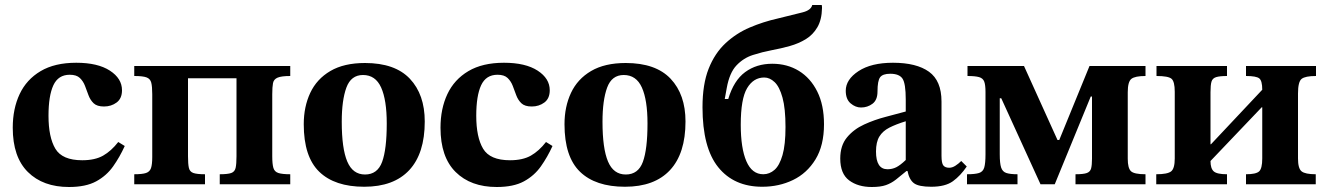

<svg xmlns="http://www.w3.org/2000/svg" viewBox="-20 -737 5306 768"><path d="M453 -169 479 -153Q459 -109 432.5 -71.5Q406 -34 364.5 -11.5Q323 11 256 11Q152 11 91.5 -49Q31 -109 31 -226Q31 -302 58.5 -360.5Q86 -419 142.5 -452.5Q199 -486 285 -486Q371 -486 419.5 -454.5Q468 -423 468 -376Q468 -343 446.5 -327Q425 -311 396 -311Q368 -311 354.5 -324Q341 -337 334 -356Q327 -375 320 -393.5Q313 -412 299.5 -425Q286 -438 259 -438Q213 -438 193.5 -396Q174 -354 174 -274Q174 -188 201.5 -142Q229 -96 309 -96Q360 -96 392.5 -114.5Q425 -133 453 -169Z M800 0H517V-40Q549 -40 564 -45Q579 -50 584 -64.5Q589 -79 589 -109V-360Q589 -391 585 -406.5Q581 -422 566 -427.5Q551 -433 517 -433V-473H1141V-433Q1106 -433 1090.5 -426.5Q1075 -420 1072 -404.5Q1069 -389 1069 -360V-112Q1069 -81 1073.5 -65.5Q1078 -50 1093.5 -45Q1109 -40 1141 -40V0H859V-40Q891 -40 905 -45Q919 -50 922.5 -65.5Q926 -81 926 -112V-424H732V-112Q732 -81 735.5 -65.5Q739 -50 753.5 -45Q768 -40 800 -40Z M1437 10Q1319 10 1257 -50Q1195 -110 1195 -240Q1195 -310 1221 -365.5Q1247 -421 1301.5 -453Q1356 -485 1440 -485Q1560 -485 1619.5 -422Q1679 -359 1679 -251Q1679 -123 1617 -56.5Q1555 10 1437 10ZM1440 -39Q1490 -39 1508.5 -89.5Q1527 -140 1527 -243Q1527 -337 1504.5 -387Q1482 -437 1432 -437Q1384 -437 1365.5 -386.5Q1347 -336 1347 -250Q1347 -143 1369 -91Q1391 -39 1440 -39Z M2164 -169 2190 -153Q2170 -109 2143.5 -71.5Q2117 -34 2075.5 -11.5Q2034 11 1967 11Q1863 11 1802.5 -49Q1742 -109 1742 -226Q1742 -302 1769.5 -360.5Q1797 -419 1853.5 -452.5Q1910 -486 1996 -486Q2082 -486 2130.5 -454.5Q2179 -423 2179 -376Q2179 -343 2157.5 -327Q2136 -311 2107 -311Q2079 -311 2065.5 -324Q2052 -337 2045 -356Q2038 -375 2031 -393.5Q2024 -412 2010.5 -425Q1997 -438 1970 -438Q1924 -438 1904.5 -396Q1885 -354 1885 -274Q1885 -188 1912.5 -142Q1940 -96 2020 -96Q2071 -96 2103.5 -114.5Q2136 -133 2164 -169Z M2480 10Q2362 10 2300 -50Q2238 -110 2238 -240Q2238 -310 2264 -365.5Q2290 -421 2344.5 -453Q2399 -485 2483 -485Q2603 -485 2662.5 -422Q2722 -359 2722 -251Q2722 -123 2660 -56.5Q2598 10 2480 10ZM2483 -39Q2533 -39 2551.5 -89.5Q2570 -140 2570 -243Q2570 -337 2547.5 -387Q2525 -437 2475 -437Q2427 -437 2408.5 -386.5Q2390 -336 2390 -250Q2390 -143 2412 -91Q2434 -39 2483 -39Z M3029 10Q2916 10 2853 -68Q2790 -146 2790 -308Q2790 -400 2814.5 -462Q2839 -524 2882 -564Q2925 -604 2979 -627Q3033 -650 3091 -663Q3156 -679 3190 -687.5Q3224 -696 3229 -717H3267Q3268 -713 3268 -709.5Q3268 -706 3268 -704Q3267 -658 3249.5 -628Q3232 -598 3203.5 -580.5Q3175 -563 3139.5 -553Q3104 -543 3066 -536Q3029 -529 2991.5 -517Q2954 -505 2926 -475.5Q2898 -446 2887 -385L2879 -341H2893Q2915 -415 2960.5 -448.5Q3006 -482 3069 -482Q3129 -482 3175.5 -453.5Q3222 -425 3249 -371Q3276 -317 3276 -240Q3276 -155 3242 -99.5Q3208 -44 3152 -17Q3096 10 3029 10ZM3033 -40Q3058 -40 3078 -57.5Q3098 -75 3110 -116.5Q3122 -158 3122 -229Q3122 -303 3110 -346.5Q3098 -390 3078.5 -408.5Q3059 -427 3037 -427Q2994 -427 2968.5 -384.5Q2943 -342 2943 -238Q2943 -144 2965.5 -92Q2988 -40 3033 -40Z M3467 11Q3412 11 3376.5 -15.5Q3341 -42 3341 -103Q3341 -155 3368 -187.5Q3395 -220 3436.5 -239Q3478 -258 3522.5 -269.5Q3567 -281 3603 -291V-339Q3603 -403 3590 -422.5Q3577 -442 3541 -442Q3511 -442 3500.5 -428Q3490 -414 3490 -371Q3490 -337 3470 -322Q3450 -307 3424 -307Q3402 -307 3382.5 -323.5Q3363 -340 3363 -374Q3363 -419 3414 -452.5Q3465 -486 3552 -486Q3646 -486 3696 -450Q3746 -414 3746 -331V-114Q3746 -84 3753.5 -75Q3761 -66 3777 -66Q3789 -66 3801.5 -74Q3814 -82 3825 -93L3847 -71Q3822 -34 3791.5 -12Q3761 10 3705 10Q3655 10 3636 -4Q3617 -18 3610 -53H3606Q3582 -33 3563.5 -18.5Q3545 -4 3523.5 3.5Q3502 11 3467 11ZM3603 -97V-252Q3564 -240 3537.5 -226.5Q3511 -213 3497.5 -191Q3484 -169 3484 -131Q3484 -60 3530 -60Q3549 -60 3565 -68Q3581 -76 3603 -97Z M4050 0H3848V-40Q3880 -40 3896 -45Q3912 -50 3917 -67Q3922 -84 3922 -120V-369Q3922 -397 3917 -410.5Q3912 -424 3896.5 -428.5Q3881 -433 3850 -433V-473H4076L4210 -177H4217L4338 -473H4562V-433Q4520 -433 4505.5 -421.5Q4491 -410 4491 -368V-102Q4491 -65 4503.5 -52.5Q4516 -40 4562 -40V0H4282V-40Q4314 -40 4327.5 -45Q4341 -50 4344.5 -63.5Q4348 -77 4348 -102V-351H4343L4199 0H4142L3985 -344H3979V-120Q3979 -84 3984.5 -67Q3990 -50 4005.5 -45Q4021 -40 4050 -40Z M4888 0H4605V-40Q4650 -40 4664.5 -51.5Q4679 -63 4679 -103V-370Q4679 -411 4666 -422Q4653 -433 4606 -433V-473H4888V-433Q4859 -433 4844.5 -428.5Q4830 -424 4826 -410.5Q4822 -397 4822 -368V-160H4824L5029 -378Q5029 -414 5017 -423.5Q5005 -433 4964 -433V-473H5244V-433Q5201 -433 5186.5 -421.5Q5172 -410 5172 -363V-103Q5172 -63 5186.5 -51.5Q5201 -40 5243 -40V0H4964V-40Q5004 -40 5016.5 -51.5Q5029 -63 5029 -103V-308H5027L4822 -93Q4822 -63 4835 -51.5Q4848 -40 4888 -40Z"/></svg>

Font: STIX Two Text
Style: Bold
Weight: 700
Designer: Ross Mills, John Hudson & Paul Hanslow, Tiro Typeworks Ltd; with prior portions MicroPress Inc., and Coen Hoffman.
Foundry: Tiro Typeworks Ltd
Version: Version 2.13 b171